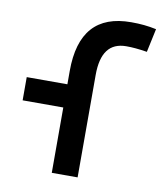

<svg xmlns="http://www.w3.org/2000/svg" viewBox="-83 -810 752 879"><g transform="rotate(10 293.0 -371.0)"><path d="M217.3 0H337.4V-476.1C337.4 -579.1 375.5 -629.9 453.1 -629.9C481.4 -629.9 509.8 -627.4 549.8 -621.1L573.2 -730.5C534.2 -738.8 499 -742.2 456.1 -742.2C296.4 -742.2 217.3 -653.3 217.3 -473.6V-411.6H28.3V-303.7H217.3Z"/></g></svg>

Font: Cascadia Code PL SemiBold
Style: Regular
Weight: 600
Monospace: yes
Designer: Aaron Bell
Foundry: Saja Typeworks
Version: Version 2404.023